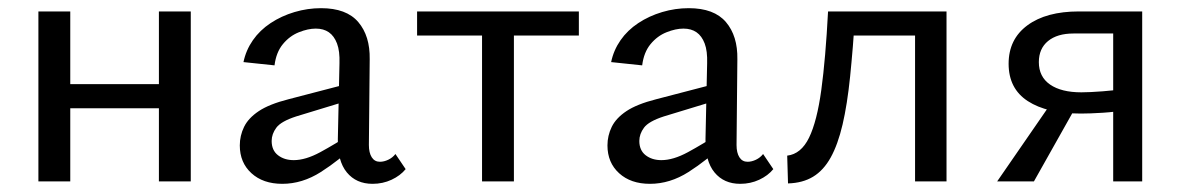

<svg xmlns="http://www.w3.org/2000/svg" viewBox="-20 -444 2890 470"><path d="M369 0V-416H447V0ZM74 0V-416H152V0ZM112 -179V-238H409V-179Z M892 6Q852 6 829 -22Q806 -50 807 -104L811 -289Q812 -319 805 -337.5Q798 -356 785 -365Q772 -374 753 -374Q734 -374 711.5 -365Q689 -356 672.5 -336Q656 -316 652 -284L576 -292Q582 -321 599 -345.5Q616 -370 642.5 -387.5Q669 -405 701 -414.5Q733 -424 766 -424Q828 -424 857 -390Q886 -356 885 -299L883 -89Q883 -70 890 -59Q897 -48 910 -48Q920 -48 930.5 -53Q941 -58 948 -67L973 -30Q960 -14 938.5 -4Q917 6 892 6ZM671 6Q624 6 595.5 -20Q567 -46 567 -88Q567 -112 577.5 -133.5Q588 -155 613.5 -172Q639 -189 686 -201L851 -244L856 -205L705 -159Q668 -147 656.5 -131.5Q645 -116 645 -99Q645 -76 660.5 -64Q676 -52 699 -52Q728 -52 764 -71.5Q800 -91 845 -120L854 -93Q811 -52 765.5 -23Q720 6 671 6Z M1160 0V-416H1238V0ZM1001 -357V-416H1397V-357Z M1792 6Q1752 6 1729 -22Q1706 -50 1707 -104L1711 -289Q1712 -319 1705 -337.5Q1698 -356 1685 -365Q1672 -374 1653 -374Q1634 -374 1611.5 -365Q1589 -356 1572.5 -336Q1556 -316 1552 -284L1476 -292Q1482 -321 1499 -345.5Q1516 -370 1542.5 -387.5Q1569 -405 1601 -414.5Q1633 -424 1666 -424Q1728 -424 1757 -390Q1786 -356 1785 -299L1783 -89Q1783 -70 1790 -59Q1797 -48 1810 -48Q1820 -48 1830.5 -53Q1841 -58 1848 -67L1873 -30Q1860 -14 1838.5 -4Q1817 6 1792 6ZM1571 6Q1524 6 1495.5 -20Q1467 -46 1467 -88Q1467 -112 1477.5 -133.5Q1488 -155 1513.5 -172Q1539 -189 1586 -201L1751 -244L1756 -205L1605 -159Q1568 -147 1556.5 -131.5Q1545 -116 1545 -99Q1545 -76 1560.5 -64Q1576 -52 1599 -52Q1628 -52 1664 -71.5Q1700 -91 1745 -120L1754 -93Q1711 -52 1665.5 -23Q1620 6 1571 6Z M1909 5 1907 -63Q1941 -67 1960.5 -107Q1980 -147 1990.5 -224Q2001 -301 2007 -416H2074Q2068 -325 2061 -256.5Q2054 -188 2042.5 -139Q2031 -90 2013.5 -58.5Q1996 -27 1970.5 -11.5Q1945 4 1909 5ZM2220 0V-416H2297V0ZM2047 -357V-416H2253V-357Z M2705 0V-362H2608Q2568 -362 2545.5 -343.5Q2523 -325 2523 -292Q2523 -256 2550.5 -237Q2578 -218 2627 -218Q2647 -218 2679.5 -220.5Q2712 -223 2738 -227V-175Q2711 -170 2679.5 -168Q2648 -166 2626 -166Q2543 -166 2496 -196.5Q2449 -227 2449 -288Q2449 -348 2495 -382Q2541 -416 2621 -416H2776V0ZM2421 0 2559 -200 2610 -176 2511 0Z"/></svg>

Font: Ysabeau Office Medium
Style: Regular
Weight: 500
Designer: Christian Thalmann (Catharsis Fonts)
Version: Version 2.001;gftools[0.9.30]; featfreeze: tnum,lnum,ss02